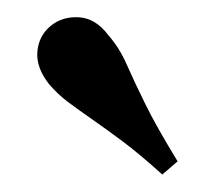

<svg xmlns="http://www.w3.org/2000/svg" viewBox="-20 -685 250 223"><path d="M168.5 -482.3Q142.7 -505.6 122.2 -521Q101.6 -536.3 85.9 -547.2Q70.2 -558.1 58.5 -566.9Q46.8 -575.8 37.1 -587.1Q21.8 -606.5 23.4 -625Q25 -643.5 38.7 -654.8Q52.4 -666.1 71.8 -664.9Q91.1 -663.7 105.6 -644.4Q118.5 -629.8 127 -610.5Q135.5 -591.1 148.8 -564.1Q162.1 -537.1 186.3 -497.6Z"/></svg>

Font: Playfair 9pt
Style: Regular
Weight: 400
Designer: Claus Eggers Sørensen
Foundry: Claus Eggers Sørensen
Version: Version 2.203